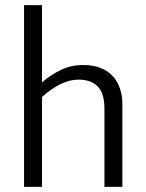

<svg xmlns="http://www.w3.org/2000/svg" viewBox="-20 -730 571 750"><path d="M144 0H74V-710H144V-408Q177 -437 217 -456.5Q257 -476 305 -476Q344 -476 373 -464.5Q402 -453 420.5 -432.5Q439 -412 448.5 -384.5Q458 -357 458 -324V0H388V-305Q388 -366 361.5 -392.5Q335 -419 287 -419Q252 -419 215.5 -401Q179 -383 144 -351Z"/></svg>

Font: Mukta Light
Style: Regular
Weight: 300
Designer: Girish Dalvi and Yashodeep Gholap
Foundry: Ek Type
Version: Version 2.538;PS 1.002;hotconv 16.6.51;makeotf.lib2.5.65220;